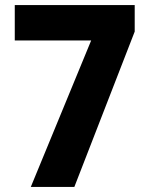

<svg xmlns="http://www.w3.org/2000/svg" viewBox="-20 -734 586 754"><path d="M101 0H272L509 -610V-714H38V-575H338Z"/></svg>

Font: Noto Sans Myanmar UI SemiCondensed ExtraBold
Style: Regular
Weight: 800
Width: 4
Designer: Monotype Design Team
Foundry: Monotype Imaging Inc.
Version: Version 2.103